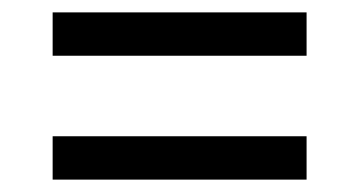

<svg xmlns="http://www.w3.org/2000/svg" viewBox="-20 -481 580 310"><path d="M65 -391V-461H475V-391ZM65 -191V-261H475V-191Z"/></svg>

Font: Carrois Gothic
Style: Regular
Weight: 400
Designer: Ralph du Carrois
Foundry: Ralph du Carrois
Version: Version 1.002